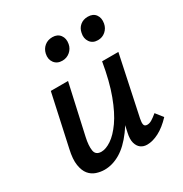

<svg xmlns="http://www.w3.org/2000/svg" viewBox="-151 -737 817 859"><g transform="rotate(-30 258.0 -307.5)"><path d="M145 8Q124 8 103 1Q82 -6 67.5 -23.5Q53 -41 48 -72.5Q43 -104 54 -152L112 -418H201L144 -162Q135 -122 139 -95.5Q143 -69 173 -69Q196 -69 224.5 -88Q253 -107 282 -148Q311 -189 336 -256Q361 -323 377 -418H428Q405 -303 373 -221.5Q341 -140 303.5 -89.5Q266 -39 226 -15.5Q186 8 145 8ZM366 6Q347 6 333.5 -4Q320 -14 314.5 -34Q309 -54 316 -85L388 -418H461L396 -111Q392 -92 394.5 -81.5Q397 -71 411 -71Q422 -71 434 -78Q446 -85 464 -100L493 -63Q460 -28 427.5 -11Q395 6 366 6ZM225 -509Q198 -509 184 -528Q170 -547 176 -574Q181 -596 197.5 -609.5Q214 -623 238 -623Q264 -623 277.5 -605Q291 -587 286 -560Q282 -538 265 -523.5Q248 -509 225 -509ZM409 -509Q382 -509 368.5 -528.5Q355 -548 361 -574Q365 -596 381 -609.5Q397 -623 421 -623Q448 -623 461 -605Q474 -587 469 -560Q465 -538 448.5 -523.5Q432 -509 409 -509Z"/></g></svg>

Font: Ysabeau Infant SemiBold
Style: Italic
Weight: 600
Italic angle: -12°
Designer: Christian Thalmann (Catharsis Fonts)
Version: Version 2.002; featfreeze: ss01,ss02,lnum